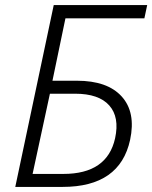

<svg xmlns="http://www.w3.org/2000/svg" viewBox="-20 -734 598 754"><path d="M40 0 191 -714H558L547 -662H237L186 -417H282Q402 -417 458 -355Q514 -293 491 -185Q451 0 226 0ZM108 -51H229Q401 -51 432 -191Q450 -274 409 -320Q368 -366 275 -366H176Z"/></svg>

Font: Noto Sans Light
Style: Italic
Weight: 300
Italic angle: -12°
Designer: Monotype Design Team
Foundry: Monotype Imaging Inc.
Version: Version 2.013; ttfautohint (v1.8.4.7-5d5b)